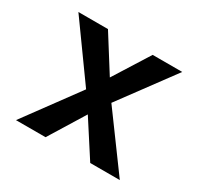

<svg xmlns="http://www.w3.org/2000/svg" viewBox="-118 -657 821 796"><g transform="rotate(30 293.0 -259.0)"><path d="M44.4 0 232.4 -255.9 44.4 -517.6H186L293 -347.7L399.9 -517.6H541.5L351.1 -259.8L541.5 0H399.9L290.5 -169.4L186 0Z"/></g></svg>

Font: CaskaydiaCove NFP SemiBold
Style: Regular
Weight: 600
Designer: Aaron Bell
Foundry: Saja Typeworks
Version: Version 2111.001; VTT 6.35;Nerd Fonts 3.1.1